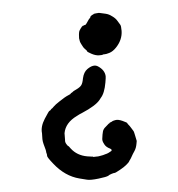

<svg xmlns="http://www.w3.org/2000/svg" viewBox="-47 -498 641 693"><g transform="rotate(5 273.5 -152.0)"><path d="M340 -41 352 -56Q352 -57 355 -59Q358 -61 357 -62Q366 -67 366 -68Q366 -69 376 -73Q386 -77 403 -72.5Q420 -68 420.5 -66Q421 -64 425.5 -60.5Q430 -57 436 -50Q442 -43 444.5 -40.5Q447 -38 449 -32.5Q451 -27 452.5 -24Q454 -21 460 -5V5Q460 21 455 32Q450 43 447 52Q444 61 441.5 65.5Q439 70 439 71.5Q439 73 431.5 82.5Q424 92 408.5 104.5Q393 117 390.5 117Q388 117 379.5 121.5Q371 126 369 129Q363 134 334.5 142.5Q306 151 293.5 150Q281 149 266 148Q213 144 167 103Q143 82 142.5 77Q142 72 140 68.5Q138 65 137.5 61.5Q137 58 131 46Q125 34 122.5 26.5Q120 19 119 10Q118 1 117 -3Q110 -26 122.5 -56Q135 -86 137 -86Q139 -86 141 -90Q144 -95 144.5 -94.5Q145 -94 150.5 -102Q156 -110 170 -123Q178 -131 186.5 -138Q195 -145 200 -148Q205 -151 206.5 -152.5Q208 -154 207.5 -154.5Q207 -155 211 -158Q215 -161 215 -162Q215 -163 227 -171.5Q239 -180 243 -188Q247 -196 247 -213Q248 -236 260 -248Q280 -268 297 -261Q323 -250 328 -228Q329 -223 329 -205Q329 -166 317 -148Q315 -145 314 -142Q302 -119 254 -88Q250 -86 245.5 -82.5Q241 -79 237 -76Q198 -48 198 -10L202 14Q202 22 208.5 29Q215 36 215.5 35Q216 34 225 43Q250 66 287 66Q298 66 302.5 65.5Q307 65 307 65Q308 67 312.5 65.5Q317 64 319.5 64Q322 64 325 63Q328 62 328.5 62Q329 62 335.5 59.5Q342 57 343.5 56.5Q345 56 345.5 55.5Q346 55 346.5 55Q347 55 350.5 53Q354 51 357 50Q360 49 372 39Q375 34 367 31Q352 27 345 18Q338 9 337 5.5Q336 2 335.5 -0.5Q335 -3 335 -17Q335 -31 337.5 -36Q340 -41 340 -41ZM260 -444 264 -446Q264 -449 273.5 -451Q283 -453 283.5 -453.5Q284 -454 287.5 -453.5Q291 -453 298.5 -453Q306 -453 309 -452.5Q312 -452 316.5 -451.5Q321 -451 333.5 -445Q346 -439 353 -430.5Q360 -422 364 -418Q368 -414 371 -396Q376 -364 356 -334Q346 -319 334 -313Q322 -307 317 -306.5Q312 -306 311 -304.5Q310 -303 297.5 -301Q285 -299 269 -304.5Q253 -310 253.5 -311.5Q254 -313 247.5 -317.5Q241 -322 238 -325.5Q235 -329 229.5 -336.5Q224 -344 223.5 -347Q223 -350 221.5 -353Q220 -356 220 -360Q217 -379 220.5 -386Q224 -393 224 -393.5Q224 -394 225 -395Q226 -396 226.5 -398Q227 -400 227.5 -400Q228 -400 228.5 -400Q229 -400 229.5 -401.5Q230 -403 231.5 -402.5Q233 -402 233.5 -404Q234 -406 235 -405Q239 -403 244.5 -416Q250 -429 252 -431Q254 -433 254 -434Q254 -435 254 -435L255 -438V-439Z"/></g></svg>

Font: TT2020 Style E
Style: Regular
Weight: 400
Version: Version 00.2